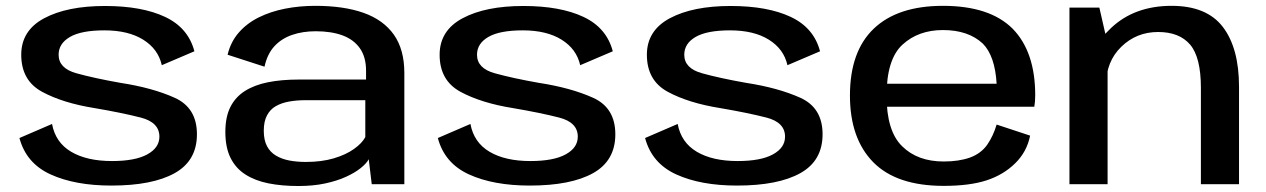

<svg xmlns="http://www.w3.org/2000/svg" viewBox="-20 -616 4232 642"><path d="M352.5 4.5Q489.5 4.5 564 -37Q638.5 -78.5 638.5 -167Q638.5 -255.5 564.2 -289Q490 -322.5 382.5 -339Q295 -354.5 235.5 -371Q176 -387.5 176 -433Q176 -470.5 214 -492.5Q252 -514.5 329 -514.5Q409 -514.5 459 -483.2Q509 -452 521 -398L630 -444.5Q609.5 -523 532 -559.5Q454.5 -596 331 -596Q204.5 -596 127.8 -555Q51 -514 51 -433Q51 -347 120.5 -309.2Q190 -271.5 296.5 -254.5Q387.5 -239 450.2 -223Q513 -207 513 -159Q513 -122 472.5 -99.8Q432 -77.5 354.5 -77.5Q270.5 -77.5 218 -108.5Q165.5 -139.5 154 -201.5L45 -154.5Q67.5 -70 149.2 -32.8Q231 4.5 352.5 4.5Z M977.5 6Q1027 6 1066.8 -2.5Q1106.5 -11 1136.2 -24.5Q1166 -38 1185.5 -53.5Q1205 -69 1213 -83.5L1223 0H1332V-372Q1332 -450.5 1297 -500Q1262 -549.5 1195.8 -573Q1129.5 -596.5 1034.5 -596.5Q981.5 -596.5 933.2 -587Q885 -577.5 845.5 -558Q806 -538.5 778.8 -507.5Q751.5 -476.5 741 -433L864.5 -393Q873.5 -435 897.2 -461Q921 -487 956.5 -499.2Q992 -511.5 1035.5 -511.5Q1087.5 -511.5 1125 -497.8Q1162.5 -484 1183.2 -454.8Q1204 -425.5 1204 -379.5V-350H978Q921.5 -350 876.2 -341Q831 -332 799 -311.8Q767 -291.5 750.2 -258Q733.5 -224.5 733.5 -175Q733.5 -123 750.8 -88.2Q768 -53.5 800.2 -32.8Q832.5 -12 877.2 -3Q922 6 977.5 6ZM1003 -74.5Q973.5 -74.5 948 -79.2Q922.5 -84 903 -95.5Q883.5 -107 872.8 -127.2Q862 -147.5 862 -179Q862 -210 872.8 -230.2Q883.5 -250.5 902.5 -261.2Q921.5 -272 947 -276.5Q972.5 -281 1001.5 -281H1201.5V-157.5Q1190.5 -137 1163.5 -117.8Q1136.5 -98.5 1095.8 -86.5Q1055 -74.5 1003 -74.5Z M1751.5 4.5Q1888.5 4.5 1963 -37Q2037.5 -78.5 2037.5 -167Q2037.5 -255.5 1963.2 -289Q1889 -322.5 1781.5 -339Q1694 -354.5 1634.5 -371Q1575 -387.5 1575 -433Q1575 -470.5 1613 -492.5Q1651 -514.5 1728 -514.5Q1808 -514.5 1858 -483.2Q1908 -452 1920 -398L2029 -444.5Q2008.5 -523 1931 -559.5Q1853.5 -596 1730 -596Q1603.5 -596 1526.8 -555Q1450 -514 1450 -433Q1450 -347 1519.5 -309.2Q1589 -271.5 1695.5 -254.5Q1786.5 -239 1849.2 -223Q1912 -207 1912 -159Q1912 -122 1871.5 -99.8Q1831 -77.5 1753.5 -77.5Q1669.5 -77.5 1617 -108.5Q1564.5 -139.5 1553 -201.5L1444 -154.5Q1466.5 -70 1548.2 -32.8Q1630 4.5 1751.5 4.5Z M2444.5 4.5Q2581.5 4.5 2656 -37Q2730.5 -78.5 2730.5 -167Q2730.5 -255.5 2656.2 -289Q2582 -322.5 2474.5 -339Q2387 -354.5 2327.5 -371Q2268 -387.5 2268 -433Q2268 -470.5 2306 -492.5Q2344 -514.5 2421 -514.5Q2501 -514.5 2551 -483.2Q2601 -452 2613 -398L2722 -444.5Q2701.5 -523 2624 -559.5Q2546.5 -596 2423 -596Q2296.5 -596 2219.8 -555Q2143 -514 2143 -433Q2143 -347 2212.5 -309.2Q2282 -271.5 2388.5 -254.5Q2479.5 -239 2542.2 -223Q2605 -207 2605 -159Q2605 -122 2564.5 -99.8Q2524 -77.5 2446.5 -77.5Q2362.5 -77.5 2310 -108.5Q2257.5 -139.5 2246 -201.5L2137 -154.5Q2159.5 -70 2241.2 -32.8Q2323 4.5 2444.5 4.5Z M3135.5 5.5V-76Q3048 -76 2996.5 -127Q2944.5 -177.5 2944.5 -296Q2944.5 -418.5 2998 -467Q3051 -515.5 3133 -515.5Q3217.5 -515.5 3266 -470.5Q3307 -429.5 3312.5 -336H2931.5V-259H3438.5Q3441.5 -276.5 3441.5 -297.5Q3441.5 -443 3366 -520Q3289.5 -596.5 3133 -596.5Q2982 -596.5 2902 -520.5Q2822 -444.5 2822 -296.5Q2822 -152.5 2900.5 -73Q2978.5 5.5 3135.5 5.5ZM3135.5 -76V5.5Q3222.5 5.5 3279 -13Q3335.5 -31.5 3374.5 -70Q3413.5 -108 3424.5 -162.5L3312.5 -199.5Q3301.5 -162 3281 -132Q3260 -102.5 3223 -89Q3186 -76 3135.5 -76Z M3556 0H3683.5V-470L3656 -590.5H3556ZM3995.5 0H4123V-325.5Q4123 -455 4069 -525.8Q4015 -596.5 3897.5 -596.5Q3773.5 -596.5 3695.2 -522.5Q3617 -448.5 3617 -372L3678.5 -332.5Q3678.5 -410 3729.2 -459.5Q3780 -509 3852.5 -509Q3923.5 -509 3959.5 -466.8Q3995.5 -424.5 3995.5 -322Z"/></svg>

Font: Anybody SemiExpanded Medium
Style: Regular
Weight: 500
Width: 6
Version: Version 1.113;gftools[0.9.25]